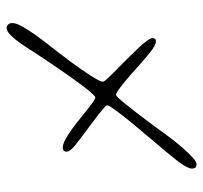

<svg xmlns="http://www.w3.org/2000/svg" viewBox="-37 -593 615 581"><g transform="rotate(90 270.5 -302.5)"><path d="M105 -466.8Q111.3 -466.8 119.6 -462.2Q127.9 -457.5 137.9 -449.7Q147.9 -441.9 159.7 -431.6Q171.4 -421.4 184.1 -410.2Q196.3 -398.9 205.3 -391.1Q214.4 -383.3 221.4 -377.4Q228.5 -371.6 234.4 -366.9Q240.2 -362.3 246.1 -357.9Q249 -355.5 255.9 -350.8Q262.7 -346.2 267.1 -346.2Q269.5 -346.2 277.6 -354.7Q285.6 -363.3 296.6 -377Q307.6 -390.6 320.3 -407.2Q333 -423.8 345.2 -439.9Q357.4 -456.1 367.4 -469.7Q377.4 -483.4 382.8 -491.2Q390.1 -501.5 403.1 -518.1Q416 -534.7 429.9 -550.5Q443.8 -566.4 456.8 -578.1Q469.7 -589.8 477.1 -589.8Q484.4 -589.8 487.3 -585.7Q490.2 -581.5 490.2 -576.2Q490.2 -562.5 468 -533.4Q445.8 -504.4 399.9 -451.2Q377.9 -425.3 359.4 -402.8Q340.8 -380.4 327.4 -363Q314 -345.7 306.4 -334.5Q298.8 -323.2 298.8 -319.8Q298.8 -317.4 300.5 -315.4Q302.2 -313.5 304.2 -312Q310.1 -306.2 324.5 -294.7Q338.9 -283.2 356.2 -270.5Q373.5 -257.8 390.6 -244.9Q407.7 -231.9 418.9 -223.1Q439 -207.5 439 -195.8Q439 -191.9 436.3 -188.5Q433.6 -185.1 425.8 -185.1Q416.5 -185.1 402.8 -192.4Q389.2 -199.7 374 -210.4Q358.9 -221.2 343.3 -233.9Q327.6 -246.6 314 -257.3Q300.3 -268.1 290 -275.6Q279.8 -283.2 274.9 -283.2Q271.5 -283.2 262 -272.5Q252.4 -261.7 239.5 -244.9Q226.6 -228 212.2 -207.5Q197.8 -187 184.6 -167.7Q171.4 -148.4 161.4 -133.3Q151.4 -118.2 147 -111.8Q142.6 -105.5 136.7 -95.9Q130.9 -86.4 123.8 -75.7Q116.7 -64.9 108.9 -54.2Q101.1 -43.5 93.5 -34.7Q85.9 -25.9 78.6 -20.5Q71.3 -15.1 64.9 -15.1Q58.1 -15.1 54 -19.8Q49.8 -24.4 49.8 -32.2Q49.8 -43 58.8 -59.8Q67.9 -76.7 81.5 -96.2Q95.2 -115.7 111.1 -136.2Q127 -156.7 141.1 -174.8Q144 -179.2 151.9 -189.2Q159.7 -199.2 169.2 -212.2Q178.7 -225.1 189 -239.7Q199.2 -254.4 207.8 -267.6Q216.3 -280.8 221.7 -291Q227.1 -301.3 227.1 -306.2Q227.1 -309.6 220 -317.6Q212.9 -325.7 203.1 -335.4Q193.4 -345.2 183.1 -355Q172.9 -364.7 167 -371.1Q160.6 -377.9 148.7 -389.6Q136.7 -401.4 124.8 -414.3Q112.8 -427.2 104 -439Q95.2 -450.7 95.2 -457Q95.2 -460 97.2 -463.4Q99.1 -466.8 105 -466.8Z"/></g></svg>

Font: Henny Penny
Style: Regular
Weight: 400
Version: Version 1.001